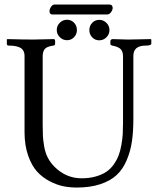

<svg xmlns="http://www.w3.org/2000/svg" viewBox="-20 -820 701 852"><path d="M245.4 -655Q231.9 -668.5 231.9 -687Q231.9 -705.6 245.4 -719Q258.8 -732.4 277.3 -732.4Q295.9 -732.4 308.6 -719.2Q321.3 -706.1 321.3 -687Q321.3 -668 308.6 -654.8Q295.9 -641.6 277.3 -641.6Q258.8 -641.6 245.4 -655ZM389.2 -654.3Q376.5 -667.5 376.5 -686.5Q376.5 -705.6 389.2 -718.8Q401.9 -731.9 420.4 -731.9Q439 -731.9 452.4 -718.5Q465.8 -705.1 465.8 -686.5Q465.8 -668 452.4 -654.5Q439 -641.1 420.4 -641.1Q401.9 -641.1 389.2 -654.3ZM320.3 12.2Q290.5 12.2 261.7 6.6Q232.9 1 200.4 -15.9Q168 -32.7 144.3 -58.8Q120.6 -85 104.7 -130.1Q88.9 -175.3 88.9 -233.9V-571.8Q88.9 -585.9 83 -595.7Q77.1 -605.5 66.4 -609.9Q55.7 -614.3 44.4 -616Q33.2 -617.7 18.6 -617.7Q10.3 -617.7 10.3 -626V-644.5L12.2 -646.5Q88.4 -644.5 127.4 -644.5Q147.5 -644.5 218.8 -646.5Q224.6 -646.5 224.6 -635.7V-626Q224.6 -618.7 216.8 -617.7Q188.5 -613.8 179 -602.8Q169.4 -591.8 169.4 -569.3V-267.1Q169.4 -234.9 170.4 -216.3Q171.4 -197.8 176 -170.2Q180.7 -142.6 192.1 -120.4Q203.6 -98.1 222.7 -79.1Q273.9 -28.8 341.8 -28.8Q377 -28.8 405 -36.9Q433.1 -44.9 452.1 -57.9Q471.2 -70.8 485.1 -90.8Q499 -110.8 506.6 -130.9Q514.2 -150.9 518.8 -177.5Q523.4 -204.1 524.7 -226.1Q525.9 -248 525.9 -275.4V-569.3Q525.9 -591.8 515.1 -602.3Q504.4 -612.8 478 -617.7Q469.7 -619.6 469.7 -626V-637.2Q469.7 -641.1 472.9 -643.8Q476.1 -646.5 478.5 -646.5Q533.2 -644.5 548.8 -644.5L649.4 -646.5L651.4 -644.5V-626Q651.4 -617.7 626.5 -617.7Q571.8 -617.7 571.8 -571.8V-293Q571.8 -236.3 565.4 -192.6Q559.1 -148.9 542.2 -109.1Q525.4 -69.3 497.8 -43.5Q470.2 -17.6 425.3 -2.7Q380.4 12.2 320.3 12.2ZM456.5 -755.9H211.9Q199.7 -755.9 199.7 -770.5Q199.7 -779.8 206.5 -789.8Q213.4 -799.8 221.7 -799.8H466.3Q473.1 -799.8 476.6 -795.4Q480 -791 480 -785.2Q480 -775.9 472.7 -765.9Q465.3 -755.9 456.5 -755.9Z"/></svg>

Font: Libertinage
Style: l
Weight: 400
Designer: OSP
Foundry: OSP
Version: Version 1.0; 2008; OFL relea